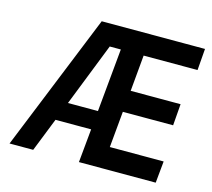

<svg xmlns="http://www.w3.org/2000/svg" viewBox="-95 -763 970 878"><g transform="rotate(15 390.0 -324.5)"><path d="M20 0 282.5 -649H771.5L763.5 -547H466L511 -577L489.5 -340L448 -376H729L721 -274H439.5L485.5 -301L463.5 -63L421.5 -103H722L712 0H348.5L365 -172.5L385.5 -159H170L200.5 -173L132 0ZM368 -204.5 403 -575.5 423 -547H329L359 -575.5L214 -207L200 -248H392Z"/></g></svg>

Font: Karla
Style: Bold Italic
Weight: 700
Italic angle: -8°
Designer: Jonathan Pinhorn
Version: Version 2.004;gftools[0.9.33]